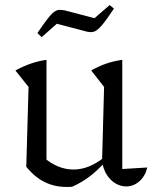

<svg xmlns="http://www.w3.org/2000/svg" viewBox="-20 -732 608 760"><path d="M464 -63 563 -69Q557 -44 544 -27.5Q531 -11 514.5 -2.5Q498 6 480 6Q458 6 438 -5.5Q418 -17 403.5 -39Q389 -61 384 -93L392 -388L341 -453Q400 -487 464 -495ZM266 7Q260 8 254.5 8Q249 8 243 8Q196 8 156.5 -11.5Q117 -31 84 -72L152 -110Q208 -61 271 -61Q331 -61 391 -108L393 -88Q365 -56 333.5 -32.5Q302 -9 266 7ZM84 -72 93 -388 41 -453Q103 -487 164 -495V-86ZM145 -585 128 -601Q153 -638 168.5 -658Q184 -678 195 -685.5Q206 -693 215.5 -693Q225 -693 236 -691L354 -660L414 -712L431 -698Q400 -651 382 -630.5Q364 -610 351.5 -606.5Q339 -603 323 -607L205 -638Z"/></svg>

Font: Piazzolla 24pt
Style: Regular
Weight: 400
Designer: Juan Pablo del Peral
Foundry: Huerta Tipografica
Version: Version 2.005